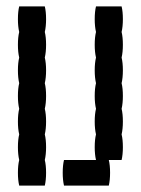

<svg xmlns="http://www.w3.org/2000/svg" viewBox="-20 -580 440 600"><path d="M124 -520Q124 -497 120 -480Q124 -464 124 -440Q124 -417 120 -400Q124 -384 124 -360Q124 -337 120 -320Q124 -304 124 -280Q124 -257 120 -240Q124 -224 124 -200Q124 -177 120 -160Q124 -144 124 -120Q124 -97 120 -80Q124 -64 124 -40Q124 -17 120 0H40Q36 -17 36 -40Q36 -64 40 -80Q36 -97 36 -120Q36 -144 40 -160Q36 -177 36 -200Q36 -224 40 -240Q36 -257 36 -280Q36 -304 40 -320Q36 -337 36 -360Q36 -384 40 -400Q36 -417 36 -440Q36 -464 40 -480Q36 -497 36 -520Q36 -544 40 -560H120Q124 -544 124 -520ZM364 -440Q364 -417 360 -400Q364 -384 364 -360Q364 -337 360 -320Q364 -304 364 -280Q364 -257 360 -240Q364 -224 364 -200Q364 -177 360 -160Q364 -144 364 -120Q364 -97 360 -80H320Q324 -64 324 -40Q324 -17 320 0H180Q176 -17 176 -40Q176 -64 180 -80H280Q276 -97 276 -120Q276 -144 280 -160Q276 -177 276 -200Q276 -224 280 -240Q276 -257 276 -280Q276 -304 280 -320Q276 -337 276 -360Q276 -384 280 -400Q276 -417 276 -440Q276 -464 280 -480Q276 -497 276 -520Q276 -544 280 -560H360Q364 -544 364 -520Q364 -497 360 -480Q364 -464 364 -440Z"/></svg>

Font: VT323
Style: Regular
Weight: 400
Monospace: yes
Designer: Peter Hull
Version: Version 2.000